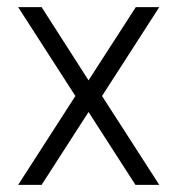

<svg xmlns="http://www.w3.org/2000/svg" viewBox="-20 -520 499 540"><path d="M31 -500H97L229 -294L362 -500H428L267 -250L428 0H361L229 -205L97 0H31L192 -250Z"/></svg>

Font: TitilliumText22L Lt
Style: Thin
Weight: 300
Designer: Campivisivi
Foundry: Campivisivi
Version: 1.000